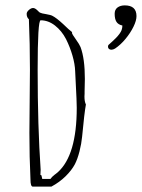

<svg xmlns="http://www.w3.org/2000/svg" viewBox="-20 -692 530 717"><path d="M383.3 -517.6Q383.3 -512.7 386.7 -509.5Q390.1 -506.3 396 -506.3Q402.3 -506.3 409.7 -510.7Q430.7 -524.9 449 -547.1Q467.3 -569.3 478.5 -592.3Q489.7 -615.2 489.7 -631.8Q489.7 -671.9 445.8 -671.9Q429.7 -671.9 418.9 -664.1Q408.2 -656.2 408.2 -640.6Q408.2 -621.1 414.8 -610.6Q421.4 -600.1 437 -596.7Q437 -587.9 434.1 -579.6Q428.7 -565.9 412.1 -549.3Q400.4 -537.6 384.8 -523.9Q383.3 -521 383.3 -517.6ZM102.5 4.9H171.9Q202.6 -11.7 225.1 -33.9Q247.6 -56.2 259.3 -78.1Q269.5 -97.7 276.9 -126.7Q284.2 -155.8 286.6 -181.2Q294.9 -270 300.8 -301.8Q295.4 -312.5 295.4 -332Q295.4 -337.4 295.9 -341.8V-350.1Q295.9 -363.3 296.4 -373.5Q296.9 -383.8 296.9 -397Q296.9 -473.1 280.8 -516.1Q276.9 -525.9 263.7 -544.4Q249 -564.5 248.5 -569.8L249.5 -571.8Q238.3 -580.1 215.8 -602.1Q190.4 -625.5 175.8 -632.8Q169.9 -636.2 152.3 -639.2Q135.7 -641.6 128.9 -645Q127.4 -645.5 118.7 -654.3Q110.4 -662.1 103.5 -662.1Q96.2 -662.1 87.9 -654.8Q79.6 -647.5 79.6 -640.1Q79.6 -627 87.9 -620.1Q91.8 -530.3 91.8 -432.1L90.8 -314L89.8 -195.8Q89.8 -105 93.8 -22Q93.8 4.9 102.5 4.9ZM131.8 -58.1Q120.6 -219.7 120.6 -431.2Q120.6 -616.2 131.8 -616.2Q160.2 -616.2 185.3 -596.7Q210.4 -577.1 226.6 -545.9Q241.7 -515.6 250.7 -484.1Q259.8 -452.6 260.7 -425.8L265.6 -325.2Q265.6 -315.9 266.1 -308.1Q266.6 -299.8 266.6 -289.1Q266.6 -112.3 195.8 -48.8L188 -42.5Q186 -41 184.3 -39.8Q182.6 -38.6 181.2 -37.1Q174.3 -32.2 168.5 -23.9H137.7L134.8 -37.1L130.9 -39.1Z"/></svg>

Font: Amatica SC
Style: Regular
Weight: 400
Designer: Vernon Adams, Ben Nathan
Foundry: newtypography
Version: Version 2.001